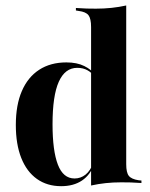

<svg xmlns="http://www.w3.org/2000/svg" viewBox="-20 -651 534 683"><path d="M197.6 11.3Q147.6 11.3 111.3 -14.5Q75 -40.3 55.6 -89.1Q36.3 -137.9 36.3 -206.5Q36.3 -277.4 57.7 -327Q79 -376.6 119.4 -402.8Q159.7 -429 216.1 -429Q254 -429 279.8 -416.1Q305.6 -403.2 316.9 -386.3L314.5 -379.8Q307.3 -391.9 291.5 -400.8Q275.8 -409.7 254.8 -409.7Q211.3 -409.7 189.1 -360.1Q166.9 -310.5 166.9 -208.9Q166.9 -114.5 185.9 -65.3Q204.8 -16.1 245.2 -16.1Q266.9 -16.1 284.3 -29.8Q301.6 -43.5 312.9 -73.4L315.3 -67.7Q301.6 -29 271.8 -8.9Q241.9 11.3 197.6 11.3ZM304 0V-208.9H429V-66.9Q429 -37.1 438.3 -25.4Q447.6 -13.7 473.4 -9.7L483.1 -8.9V0Q461.3 -1.6 444.8 -2Q428.2 -2.4 411.3 -2.4Q382.3 -2.4 356 0.4Q329.8 3.2 304 8.9ZM304 -208.9V-554.8Q304 -584.7 294.8 -596.8Q285.5 -608.9 259.7 -612.1L250 -613.7V-622.6Q271.8 -621 288.3 -620.6Q304.8 -620.2 321 -620.2Q350 -620.2 376.6 -623Q403.2 -625.8 429 -631.5V-622.6V-208.9Z"/></svg>

Font: Playfair 144pt SemiCondensed ExtraBold
Style: Regular
Weight: 800
Width: 4
Designer: Claus Eggers Sørensen
Foundry: Claus Eggers Sørensen
Version: Version 2.203